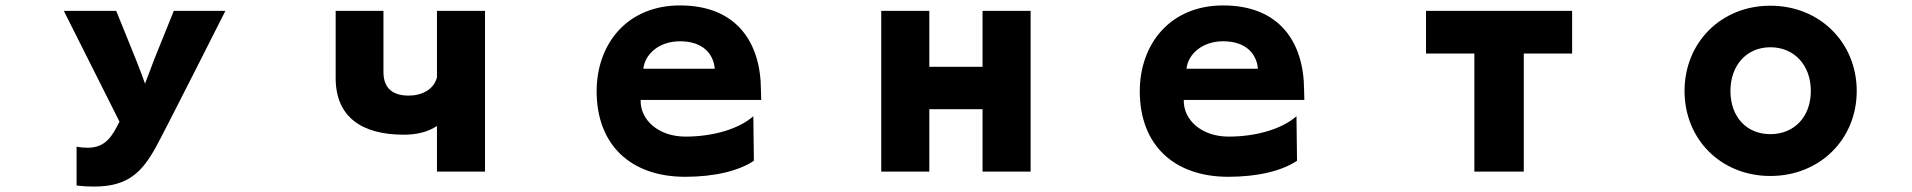

<svg xmlns="http://www.w3.org/2000/svg" viewBox="-20 -568 7040 707"><path d="M810 -528H620L549 -352C549 -352 526 -291 514 -260C503 -292 480 -350 480 -350L408 -528H215L420 -120C393 -67 370 -24 302 -24C290 -24 277 -25 262 -28V115C285 118 307 119 326 119C452 119 503 66 555 -28C591 -94 810 -528 810 -528Z M1589 -104V64H1766V-528H1589V-283C1577 -237 1531 -215 1482 -216C1414 -217 1392 -255 1392 -303V-528H1216V-281C1216 -138 1311 -72 1467 -72C1512 -72 1554 -81 1589 -104Z M2339 -200H2783C2783 -200 2782 -227 2782 -238C2781 -412 2692 -548 2484 -548C2288 -548 2177 -405 2177 -232C2177 -35 2302 83 2503 83C2612 83 2701 61 2756 24L2754 -140C2702 -94 2608 -65 2504 -65C2405 -65 2337 -126 2339 -200ZM2612 -315H2349C2355 -369 2407 -416 2484 -416C2567 -416 2607 -371 2612 -315Z M3598 -166V64H3775V-528H3598V-322H3402V-528H3225V64H3402V-166Z M4339 -200H4783C4783 -200 4782 -227 4782 -238C4781 -412 4692 -548 4484 -548C4288 -548 4177 -405 4177 -232C4177 -35 4302 83 4503 83C4612 83 4701 61 4756 24L4754 -140C4702 -94 4608 -65 4504 -65C4405 -65 4337 -126 4339 -200ZM4612 -315H4349C4355 -369 4407 -416 4484 -416C4567 -416 4607 -371 4612 -315Z M5591 64V-371H5769V-528H5231V-371H5409V64Z M6817 -233C6817 -411 6681 -547 6499 -547C6317 -547 6183 -411 6183 -233C6183 -55 6317 80 6499 80C6681 80 6817 -55 6817 -233ZM6648 -233C6648 -138 6587 -74 6499 -74C6411 -74 6352 -138 6352 -233C6352 -328 6412 -394 6499 -394C6587 -394 6648 -328 6648 -233Z"/></svg>

Font: LINE Seed JP App_OTF ExtraBold
Style: Regular
Weight: 800
Designer: LINE & Fontrix & Fontworks
Version: Version 1.013